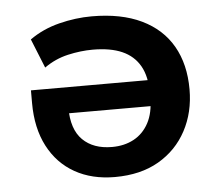

<svg xmlns="http://www.w3.org/2000/svg" viewBox="-43 -559 714 617"><g transform="rotate(-5 314.0 -250.5)"><path d="M304 10Q230 10 175 -21Q120 -52 89.5 -110.5Q59 -169 59 -250V-291H460V-207H158L174 -225Q174 -155 208.5 -121Q243 -87 303 -87Q343 -87 373.5 -103.5Q404 -120 421.5 -152.5Q439 -185 439 -233V-248Q439 -303 419.5 -337Q400 -371 362.5 -387.5Q325 -404 268 -404Q229 -404 187.5 -394.5Q146 -385 111 -360L73 -454Q115 -484 168.5 -497.5Q222 -511 274 -511Q369 -511 434.5 -479.5Q500 -448 533.5 -389.5Q567 -331 567 -250Q567 -176 535.5 -117Q504 -58 445.5 -24Q387 10 304 10Z"/></g></svg>

Font: Nunito Sans 7pt
Style: Bold
Weight: 700
Designer: Vernon Adams
Foundry: Vernon Adams
Version: Version 3.101;gftools[0.9.27]